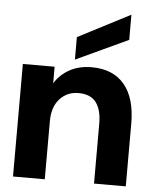

<svg xmlns="http://www.w3.org/2000/svg" viewBox="-53 -798 676 843"><g transform="rotate(5 284.5 -376.5)"><path d="M36 0V-496H176V-423Q200 -462 241.5 -485Q283 -508 339 -508Q433 -508 483 -448.5Q533 -389 533 -277V0H393V-264Q393 -325 368.5 -357.5Q344 -390 291 -390Q241 -390 208.5 -354.5Q176 -319 176 -256V0ZM262 -535V-634L492 -753V-642Z"/></g></svg>

Font: Host Grotesk Black
Style: Regular
Weight: 900
Designer: Doğukan Karapınar based on Poppins by Indian Type Foundry, Jonny Pinhorn
Foundry: Element Type
Version: Version 1.000; ttfautohint (v1.8.4.7-5d5b);gftools[0.9.33]